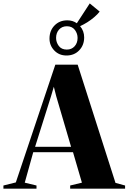

<svg xmlns="http://www.w3.org/2000/svg" viewBox="-88 -1132 770 1152"><path d="M7 -37.5 244 -744H378L605 -34.5L662.5 -19V0H333V-19L403.5 -36L350 -219H111.5L60.5 -36L131 -19V0H-67.5V-19ZM338.5 -251 249.5 -554 235 -611.5 218 -554 122.5 -251ZM311 -799Q266.5 -799 237.8 -829Q209 -859 209 -900.5Q209 -948 239 -979Q269 -1010 316 -1010Q348.5 -1010 373 -992.5L450.5 -1111.5L510 -1062.5Q497 -1045.5 477.2 -1028.8Q457.5 -1012 435.5 -998.2Q413.5 -984.5 392.5 -975Q417 -946.5 417 -907.5Q417 -861 387.2 -830Q357.5 -799 311 -799ZM313 -834.5Q341.5 -834.5 359.5 -854.2Q377.5 -874 377.5 -904.5Q377.5 -931 361 -952.8Q344.5 -974.5 313 -974.5Q284.5 -974.5 266.5 -954.8Q248.5 -935 248.5 -904.5Q248.5 -878 264.8 -856.2Q281 -834.5 313 -834.5Z"/></svg>

Font: Merriweather 144pt ExtraBold
Style: Regular
Weight: 800
Version: Version 2.100